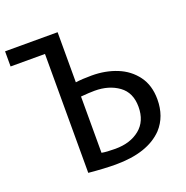

<svg xmlns="http://www.w3.org/2000/svg" viewBox="-131 -810 937 965"><g transform="rotate(-20 337.5 -327.5)"><path d="M279 -422Q314 -427 365 -427Q438 -427 499 -402.5Q560 -378 597.5 -327.5Q635 -277 635 -202Q635 -110 580 -50Q498 35 327 35Q267 35 182 27V-609H-2V-690H279ZM279 -45Q304 -40 352 -40Q432 -40 482.5 -81Q533 -122 533 -199Q533 -275 481 -312.5Q429 -350 353 -350Q325 -350 279 -346Z"/></g></svg>

Font: LINE Seed Sans KR Regular
Style: Regular
Weight: 400
Designer: LINE VX Design & Sandoll Inc & Dalton Maag Ltd
Foundry: Sandoll Inc.
Version: Version 1.000